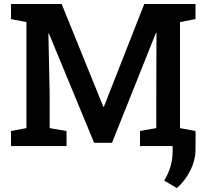

<svg xmlns="http://www.w3.org/2000/svg" viewBox="-20 -731 1032 961"><path d="M35.2 0V-75.2L112.3 -89.8V-620.6L35.2 -635.3V-710.9H112.3H288.6L497.1 -196.8H500L702.1 -710.9H958.5V-635.3L880.9 -620.6V-89.8L958.5 -75.2V0H680.7V-75.2L762.2 -89.8V-255.4L763.2 -566.4L760.7 -566.9L540.5 -16.1H451.2L224.6 -564L222.2 -563.5L228.5 -263.7V-89.8L313 -75.2V0ZM865.2 210.4 801.8 172.9Q822.8 138.7 833.5 102.1Q844.2 65.4 844.2 22V-70.8H959L958.5 17.6Q958.5 70.8 932.1 123Q905.8 175.3 865.2 210.4Z"/></svg>

Font: Roboto Slab LO Medium
Style: Regular
Weight: 500
Designer: Google
Version: Version 2.000